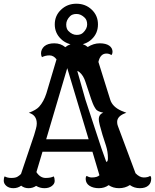

<svg xmlns="http://www.w3.org/2000/svg" viewBox="-54 -986 820 1016"><path d="M58.1 -3.4Q40 9.8 16.8 9.8Q-6.3 9.8 -20.3 -2.2Q-34.2 -14.2 -34.2 -29.8Q-34.2 -45.4 -29.3 -52.7Q-15.1 -44.4 5.6 -44.4Q26.4 -44.4 36.9 -50Q47.4 -55.7 57.1 -65.4L126.5 -271L136.2 -304.7Q140.6 -319.8 140.6 -332.5Q140.6 -377 98.6 -389.2Q137.2 -403.8 152.8 -420.9Q177.2 -447.8 191.4 -491.7L245.1 -671.9Q229.5 -692.9 208 -692.9Q186.5 -692.9 168 -683.6Q163.1 -692.4 163.1 -703.4Q163.1 -714.4 167.7 -724.1Q172.4 -733.9 180.7 -741.2Q199.2 -756.8 233.4 -756.8Q267.6 -756.8 291.5 -736.3Q315.9 -756.8 352.3 -756.8Q388.7 -756.8 410.2 -737.3Q441.4 -756.8 473.6 -756.8Q505.9 -756.8 523.7 -744.6Q541.5 -732.4 541.5 -711.4Q541.5 -701.7 535.6 -694.3Q524.4 -702.6 509.3 -702.6Q476.6 -702.6 466.8 -658.2L529.3 -458.5Q541 -420.9 587.9 -399.9Q601.1 -394 614.7 -389.2Q565.9 -373 565.9 -340.8Q565.9 -328.6 569.8 -319.3L663.1 -69.3Q684.6 -46.9 706.5 -46.9Q728.5 -46.9 740.7 -55.2Q746.1 -51.3 746.1 -40.5Q746.1 -29.8 742.7 -20.8Q739.3 -11.7 731.9 -4.9Q716.3 9.8 686 9.8Q655.8 9.8 633.3 -6.8Q607.9 9.8 575.9 9.8Q543.9 9.8 521 -6.3Q499 9.8 469.2 9.8Q439.5 9.8 419.9 -2.7Q400.4 -15.1 399.4 -38.1Q399.4 -51.8 404.8 -55.2Q418 -46.9 431.6 -46.9Q460.4 -46.9 472.2 -58.6L435.1 -183.1H170.9L138.7 -75.2Q158.7 -44.4 187.3 -44.4Q215.8 -44.4 230 -52.7Q235.4 -43.9 235.4 -28.6Q235.4 -13.2 220.2 -1.7Q205.1 9.8 181.2 9.8Q157.2 9.8 137.2 -2.4Q119.6 9.8 96.9 9.8Q74.2 9.8 58.1 -3.4ZM415 -249 301.8 -625.5 190.4 -249ZM508.3 -129.4Q517.1 -129.4 517.1 -148.9Q517.1 -183.1 506.8 -215.3L488.3 -272.5Q468.8 -336.9 468.8 -353.5Q468.3 -380.9 492.7 -389.6Q459 -396.5 451.7 -410.6Q448.2 -416.5 446 -419.9Q443.8 -423.3 441.7 -428Q439.5 -432.6 436.5 -439.9Q433.6 -447.3 428.7 -460.9L398.4 -552.2Q387.7 -586.4 366.7 -604Q360.4 -609.4 355 -610.4Q387.7 -492.2 397.9 -459Q468.8 -241.2 482.9 -200.7ZM652.3 -85.4 653.3 -82.5ZM349.6 -748Q325.2 -748 304.2 -756.6Q283.2 -765.1 268.1 -780.3Q235.8 -811.5 235.8 -856.9Q235.8 -903.3 269 -934.6Q302.2 -966.3 350.1 -966.3Q398.4 -966.3 431.2 -935.1Q464.4 -903.8 464.4 -856.9Q464.4 -809.6 431.2 -778.3Q398.9 -748 349.6 -748ZM351.6 -801.3Q374.5 -801.3 386.2 -813.5Q407.2 -834 407.2 -856.4Q407.2 -879.4 395 -891.6Q374.5 -912.1 351.6 -912.1Q328.6 -912.1 316.9 -900.4Q296.4 -879.9 296.4 -856.4Q296.4 -833.5 308.1 -821.8Q328.6 -801.3 351.6 -801.3Z"/></svg>

Font: Rye
Style: Regular
Weight: 400
Designer: Nicole Fally
Foundry: Nicole Fally
Version: Version 1.001